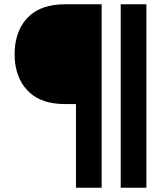

<svg xmlns="http://www.w3.org/2000/svg" viewBox="-20 -740 755 901"><path d="M336.5 141H457V-720H289.5C283 -720 258 -720 231.5 -716C107 -698 48.5 -603 48.5 -485.5C48.5 -367 109.5 -273 231.5 -255.5C258 -251.5 283.5 -251.5 289.5 -251.5H336.5ZM546.5 141H667V-720H546.5Z"/></svg>

Font: Eudonet
Style: Bold
Weight: 700
Designer: Mikhail Sharanda
Foundry: Mikhail Sharanda
Version: Version 4.503;Glyphs 3.1.2 (3151)